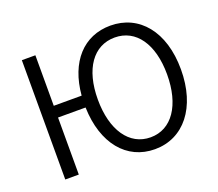

<svg xmlns="http://www.w3.org/2000/svg" viewBox="-125 -920 1255 1107"><g transform="rotate(-20 502.5 -366.0)"><path d="M649 -60C518 -60 436 -181 436 -369C436 -556 518 -672 649 -672C779 -672 861 -556 861 -369C861 -181 779 -60 649 -60ZM649 13C825 13 946 -135 946 -369C946 -602 825 -745 649 -745C485 -745 373 -624 356 -422H185V-732H102V0H185V-350H354C360 -127 476 13 649 13Z"/></g></svg>

Font: Noto Sans CJK SC DemiLight
Style: Regular
Weight: 350
Designer: Ryoko NISHIZUKA 西塚涼子 (kana, bopomofo & ideographs); Paul D. Hunt (Latin, Greek & Cyrillic); Sandoll Communications 산돌커뮤니
Foundry: Adobe
Version: Version 2.004;hotconv 1.0.118;makeotfexe 2.5.65603